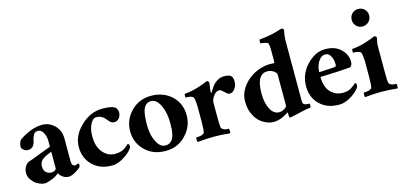

<svg xmlns="http://www.w3.org/2000/svg" viewBox="-59 -974 2813 1345"><g transform="rotate(-15 1348.0 -301.5)"><path d="M197.3 -54.7Q214.7 -54.7 224.7 -62Q234.7 -69.3 234.7 -73.3V-196Q220 -189.3 204.7 -183.3Q189.3 -177.3 173.3 -166.7Q144 -146.7 144.7 -113.3Q145.3 -80 162.7 -67.3Q180 -54.7 197.3 -54.7ZM394.7 -68Q401.3 -64 401.3 -56Q401.3 -48 397.3 -40Q389.3 -32 369.3 -18.7Q333.3 5.3 309.3 5.3Q285.3 5.3 266 -8.7Q246.7 -22.7 240 -38.7Q221.3 -20 187.3 -6.7Q153.3 6.7 134.7 6.7Q116 6.7 94.7 -2.7Q73.3 -12 58.7 -26.7Q25.3 -60 25.3 -93.3Q25.3 -126.7 39.3 -146Q53.3 -165.3 68.7 -170Q84 -174.7 104.7 -182.7Q125.3 -190.7 149.3 -200Q180 -210.7 234.7 -232V-273.3Q234.7 -306.7 220 -334Q205.3 -361.3 181.3 -361.3Q157.3 -361.3 147.3 -340Q137.3 -318.7 133.3 -296Q122.7 -249.3 81.3 -249.3Q64 -249.3 50 -260.7Q36 -272 36 -285.3Q36 -304 48 -328Q62.7 -342.7 96 -360Q164 -394.7 218 -394.7Q272 -394.7 310 -357.3Q348 -320 348 -260V-96Q348 -77.3 354.7 -68.7Q361.3 -60 370 -60Q378.7 -60 385.3 -64Z M765.3 -109.3Q776 -106.7 776 -98.7V-85.3Q776 -77.3 758 -58.7Q740 -40 718.7 -26.7Q669.3 8 623.3 8Q577.3 8 544 -4.7Q510.7 -17.3 485.3 -41.3Q429.3 -94.7 429.3 -176Q429.3 -258.7 498.7 -325.3Q569.3 -394.7 658.7 -394.7Q721.3 -394.7 748 -378.7Q765.3 -361.3 765.3 -339.3Q765.3 -317.3 752 -299.3Q738.7 -281.3 717.3 -281.3Q696 -281.3 684 -295.3Q672 -309.3 661.3 -321.3Q637.3 -348 601.3 -348Q574.7 -348 556 -308Q540 -273.3 540 -226.7Q540 -180 552 -149.3Q564 -118.7 582.7 -100Q617.3 -65.3 661.3 -65.3Q705.3 -65.3 728 -80Q750.7 -94.7 765.3 -109.3Z M1000 -357.3Q940 -357.3 933.3 -258.7Q930.7 -232 930.7 -205.3Q930.7 -178.7 935.3 -147.3Q940 -116 952 -90.7Q977.3 -30.7 1020 -30.7Q1082.7 -30.7 1090.7 -128Q1092 -153.3 1092 -180Q1092 -206.7 1086.7 -238.7Q1081.3 -270.7 1069.3 -296Q1044 -357.3 1000 -357.3ZM1010.7 -393.3Q1056 -393.3 1094 -378.7Q1132 -364 1160 -337.3Q1217.3 -281.3 1217.3 -197.3Q1217.3 -114.7 1157.3 -53.3Q1100 6.7 1012 6.7Q920 6.7 862.7 -50.7Q805.3 -108 805.3 -190.7Q805.3 -272 864 -333.3Q922.7 -393.3 1010.7 -393.3Z M1364 -2.7Q1309.3 -2.7 1242.7 4Q1240 0 1240 -12Q1240 -24 1242.7 -29.3Q1270.7 -29.3 1284 -35.3Q1297.3 -41.3 1300 -45.3Q1306.7 -61.3 1306.7 -128V-242.7Q1306.7 -253.3 1304 -274.7Q1301.3 -296 1298.7 -301.3Q1289.3 -318.7 1242.7 -318.7Q1240 -320 1240.7 -332.7Q1241.3 -345.3 1244 -345.3Q1294.7 -349.3 1342.7 -364.7Q1390.7 -380 1416 -392Q1420 -390.7 1425.3 -385.3Q1430.7 -380 1430 -377.3Q1429.3 -374.7 1428 -365.3Q1426.7 -356 1425.3 -344.7Q1424 -333.3 1422.7 -322.7Q1421.3 -312 1421.3 -308.7Q1421.3 -305.3 1424 -304.7Q1426.7 -304 1426.7 -305.3Q1450.7 -345.3 1466.7 -361.3Q1501.3 -393.3 1537.3 -393.3Q1577.3 -393.3 1592 -378.7Q1602.7 -362.7 1602.7 -343.3Q1602.7 -324 1598.7 -311.3Q1594.7 -298.7 1586.7 -288Q1570.7 -265.3 1549.3 -265.3Q1537.3 -265.3 1528.7 -273.3Q1520 -281.3 1512.7 -288Q1505.3 -294.7 1498 -300.7Q1490.7 -306.7 1478.7 -306.7Q1466.7 -306.7 1456 -298Q1445.3 -289.3 1437.3 -277.3Q1421.3 -253.3 1421.3 -234.7V-128Q1421.3 -61.3 1425.3 -51.3Q1429.3 -41.3 1436 -38Q1442.7 -34.7 1450.7 -32Q1464 -29.3 1478.7 -29.3Q1481.3 -24 1481.3 -12Q1481.3 0 1478.7 4Q1412 -2.7 1364 -2.7Z M1906.7 -14.7V-29.3Q1906.7 -34.7 1902.7 -32Q1898.7 -29.3 1888 -22.7Q1877.3 -16 1862.7 -9.3Q1794.7 21.3 1736 -8Q1676 -36 1650.7 -104Q1637.3 -137.3 1637.3 -184.7Q1637.3 -232 1662 -272.7Q1686.7 -313.3 1722.7 -340Q1758.7 -366.7 1798 -379.3Q1837.3 -392 1866.7 -392Q1896 -392 1902.7 -390.7Q1906.7 -390.7 1906.7 -410.7V-490.7Q1906.7 -518.7 1901.3 -533.3Q1897.3 -541.3 1876.7 -545.3Q1856 -549.3 1848 -549.3Q1845.3 -549.3 1845.3 -562Q1845.3 -574.7 1848 -577.3Q1922.7 -584 1969.3 -598Q2016 -612 2019.3 -611.3Q2022.7 -610.7 2026.7 -605.3Q2030.7 -600 2030.7 -596Q2021.3 -558.7 2021.3 -508V-94.7Q2021.3 -84 2022 -76Q2022.7 -68 2029.3 -61.3Q2037.3 -53.3 2069.3 -53.3Q2072 -48 2072 -39.3Q2072 -30.7 2066.7 -24Q2042.7 -22.7 1998.7 -12Q1920 6.7 1913.3 6.7Q1906.7 6.7 1906.7 -14.7ZM1850.7 -49.3Q1869.3 -49.3 1888 -61.3Q1906.7 -73.3 1906.7 -81.3V-308Q1906.7 -320 1886.7 -334Q1866.7 -348 1842 -348Q1817.3 -348 1802.7 -336.7Q1788 -325.3 1778.7 -306.7Q1762.7 -270.7 1762.7 -206Q1762.7 -141.3 1786 -95.3Q1809.3 -49.3 1850.7 -49.3Z M2192 -248Q2194.7 -248 2210 -248.7Q2225.3 -249.3 2244 -250.7Q2286.7 -252 2305.3 -254.7Q2317.3 -256 2317.3 -270Q2317.3 -284 2314.7 -300Q2312 -316 2305.3 -328Q2290.7 -357.3 2267.3 -357.3Q2244 -357.3 2230.7 -344.7Q2217.3 -332 2208 -314.7Q2192 -280 2192 -248ZM2402.7 -224Q2322.7 -217.3 2192 -213.3Q2192 -132 2237.3 -93.3Q2272 -65.3 2312.7 -65.3Q2353.3 -65.3 2376 -80Q2398.7 -94.7 2413.3 -109.3Q2424 -106.7 2424 -94.7Q2424 -82.7 2419.3 -75.3Q2414.7 -68 2401.3 -54Q2388 -40 2368 -26.7Q2317.3 8 2270.7 8Q2224 8 2190.7 -4.7Q2157.3 -17.3 2132 -41.3Q2077.3 -93.3 2077.3 -176Q2077.3 -261.3 2136 -325.3Q2198.7 -393.3 2272 -393.3Q2350.7 -393.3 2392 -346.7Q2426.7 -309.3 2426.7 -260Q2426.7 -245.3 2420 -234.7Q2413.3 -224 2402.7 -224Z M2645.3 -377.3Q2642.7 -370.7 2636 -328V-128Q2636 -61.3 2640 -51.3Q2644 -41.3 2650.7 -38Q2657.3 -34.7 2665.3 -32Q2678.7 -29.3 2693.3 -29.3Q2696 -24 2696 -12Q2696 0 2693.3 4Q2626.7 -2.7 2578.7 -2.7Q2524 -2.7 2457.3 4Q2454.7 0 2454.7 -12Q2454.7 -24 2457.3 -29.3Q2485.3 -29.3 2498.7 -35.3Q2512 -41.3 2514.7 -45.3Q2521.3 -61.3 2521.3 -128V-242.7Q2521.3 -253.3 2518.7 -274.7Q2516 -296 2513.3 -301.3Q2504 -318.7 2457.3 -318.7Q2454.7 -320 2455.3 -332.7Q2456 -345.3 2458.7 -345.3Q2509.3 -349.3 2557.3 -364.7Q2605.3 -380 2630.7 -392Q2634.7 -390.7 2640 -385.3Q2645.3 -380 2645.3 -377.3ZM2506.7 -542.7Q2506.7 -569.3 2524.7 -587.3Q2542.7 -605.3 2569.3 -605.3Q2596 -605.3 2614.7 -587.3Q2633.3 -569.3 2633.3 -542.7Q2633.3 -516 2614.7 -497.3Q2596 -478.7 2569.3 -478.7Q2542.7 -478.7 2524.7 -497.3Q2506.7 -516 2506.7 -542.7Z"/></g></svg>

Font: Ramaraja
Style: Regular
Weight: 400
Designer: Appaji Ambarisha Darbha
Foundry: Andhrapradesh Society for Knowledge Networks
Version: Version 1.0.4; ttfautohint (v1.2.25-373a) -l 7 -r 28 -G 50 -